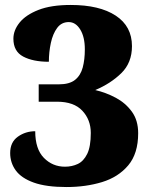

<svg xmlns="http://www.w3.org/2000/svg" viewBox="-20 -744 609 774"><path d="M248 10Q166 10 116 -8Q66 -26 43.5 -57Q21 -88 21 -127Q21 -171 52 -193Q83 -215 122 -215Q122 -143 157 -107.5Q192 -72 242 -72Q270 -72 293.5 -83Q317 -94 331.5 -123.5Q346 -153 346 -208Q346 -261 312 -297.5Q278 -334 210 -334H136V-404H217Q260 -404 282.5 -422Q305 -440 313.5 -472Q322 -504 322 -545Q322 -595 303.5 -625Q285 -655 257 -655Q228 -655 210.5 -631.5Q193 -608 185 -571Q177 -534 177 -495Q113 -495 73.5 -516Q34 -537 34 -588Q34 -622 59 -653Q84 -684 135 -704Q186 -724 265 -724Q381 -724 446.5 -681Q512 -638 512 -558Q512 -491 469 -449Q426 -407 364 -381Q407 -371 446.5 -350Q486 -329 511.5 -294Q537 -259 537 -207Q537 -125 497 -77.5Q457 -30 391.5 -10Q326 10 248 10Z"/></svg>

Font: Noto Serif Devanagari Black
Style: Regular
Weight: 900
Designer: Universal Thirst, Indian Type Foundry and the Monotype Design Team
Foundry: Monotype Imaging Inc.
Version: Version 2.004; ttfautohint (v1.8.4.7-5d5b)